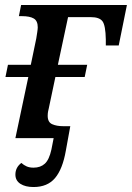

<svg xmlns="http://www.w3.org/2000/svg" viewBox="-20 -556 531 773"><path d="M115 197Q82 197 62 184Q42 171 42 147Q42 118 66 100Q76 109 87.5 114Q99 119 115 119Q143 119 160.5 103Q178 87 187 46L196 0H42L94 -246H2L12 -295H104L126 -401Q128 -413 130 -426.5Q132 -440 132 -446Q132 -472 116 -481.5Q100 -491 68 -491H56L65 -536H491L458 -373H406V-397Q405 -454 392.5 -470.5Q380 -487 346 -487H254L213 -295H331L321 -246H203L176 -118Q173 -106 172.5 -100Q172 -94 172 -90Q172 -64 190 -56Q208 -48 234 -48H263L245 51Q232 125 201.5 161Q171 197 115 197Z"/></svg>

Font: Noto Serif Medium
Style: Italic
Weight: 500
Italic angle: -12°
Designer: Monotype Design Team
Foundry: Monotype Imaging Inc.
Version: Version 2.014; ttfautohint (v1.8.4.7-5d5b)